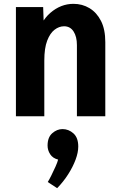

<svg xmlns="http://www.w3.org/2000/svg" viewBox="-20 -606 639 1001"><path d="M278 375 229 343Q236 332 247.5 309Q259 286 269.5 262.5Q280 239 283 226Q255 219 241.5 198Q228 177 228 153Q228 110 252.5 88.5Q277 67 306 67Q338 67 363 89.5Q388 112 388 158Q388 189 374 226.5Q360 264 335.5 302.5Q311 341 278 375ZM381 0V-371Q381 -415 363.5 -442Q346 -469 314 -469Q288 -469 264.5 -451Q241 -433 226 -394Q211 -355 211 -290V0H63V-569H205L211 -398H165Q188 -492 242.5 -539Q297 -586 363 -586Q409 -586 446.5 -563.5Q484 -541 506.5 -497Q529 -453 529 -386V0Z"/></svg>

Font: Yaldevi
Style: Bold
Weight: 700
Designer: Sol Matas, Rajitha Manaperi, Kosala Senevirathne
Foundry: Mooniak
Version: Version 1.100